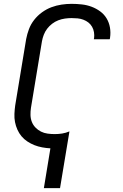

<svg xmlns="http://www.w3.org/2000/svg" viewBox="-20 -763 640 998"><path d="M208 215 242 8Q221 7 199.5 3Q178 -1 159 -8.5Q140 -16 122.5 -27.5Q105 -39 92 -54.5Q79 -70 70.5 -89Q62 -108 58 -128.5Q54 -149 55 -171Q56 -193 59 -215L116 -560Q121 -586 130.5 -611.5Q140 -637 157.5 -659.5Q175 -682 198.5 -699Q222 -716 247.5 -725.5Q273 -735 299.5 -739Q326 -743 352 -743Q379 -743 405.5 -740Q432 -737 456 -728Q480 -719 500.5 -704Q521 -689 534 -667.5Q547 -646 551.5 -620Q556 -594 552 -567Q552 -565 551.5 -563Q551 -561 550 -559H468Q468 -560 468 -561.5Q468 -563 469 -564Q471 -580 468.5 -595.5Q466 -611 458.5 -624Q451 -637 439.5 -646Q428 -655 413.5 -660.5Q399 -666 383.5 -667.5Q368 -669 352 -669Q335 -669 317.5 -666.5Q300 -664 283 -657.5Q266 -651 251 -639.5Q236 -628 225 -613.5Q214 -599 207.5 -582Q201 -565 198 -548L141 -203Q138 -184 138.5 -165Q139 -146 145.5 -129.5Q152 -113 164.5 -100Q177 -87 193 -79Q209 -71 227.5 -68.5Q246 -66 265 -66Q284 -66 303 -69Q322 -72 341 -80L292 215Z"/></svg>

Font: Zed Sans Extended
Style: Italic
Weight: 400
Width: 7
Italic angle: -9°
Designer: Belleve Invis
Foundry: Belleve Invis
Version: Version 1.0.0; ttfautohint (v1.8.4)